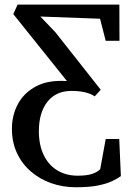

<svg xmlns="http://www.w3.org/2000/svg" viewBox="-20 -566 569 830"><path d="M308 243.5Q251.5 243.5 201.2 225.8Q151 208 112.8 174.8Q74.5 141.5 53 95Q31.5 48.5 31.5 -9.5Q31.5 -68 57.8 -116.8Q84 -165.5 136.8 -193.2Q189.5 -221 269.5 -215.5L37.5 -505L56 -546H496L496.5 -389.5H437L412.5 -485L154.5 -494.5L219.5 -426.5L415.5 -178L389.5 -149.5Q379.5 -156.5 365.2 -161.8Q351 -167 332.2 -170Q313.5 -173 289 -173Q254.5 -173 228.5 -160.8Q202.5 -148.5 184.5 -125.5Q166.5 -102.5 157.2 -70.5Q148 -38.5 148 1Q148 60 168.5 103.2Q189 146.5 226.5 169.8Q264 193 314.5 193.5Q352.5 193.5 375 186.8Q397.5 180 413 166L437 35H495.5L502.5 195.5Q488.5 205.5 465.2 216.8Q442 228 404.2 235.8Q366.5 243.5 308 243.5Z"/></svg>

Font: Merriweather 36pt
Style: Regular
Weight: 400
Designer: Eben Sorkin
Foundry: Eben Sorkin
Version: Version 2.100